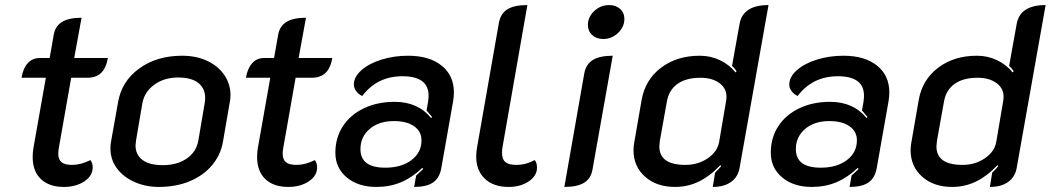

<svg xmlns="http://www.w3.org/2000/svg" viewBox="-20 -729 4148 758"><path d="M109 -109Q109 -127 112 -145L161 -422H65Q71 -459 89.5 -479.5Q108 -500 137 -500H176L192 -591Q198 -626 225 -642.5Q252 -659 302 -659L273 -500H406Q399 -460 379 -441Q359 -422 324 -422H261L213 -149Q210 -134 210 -123Q210 -99 223 -88.5Q236 -78 265 -78Q299 -78 337 -97Q346 -85 346 -68Q346 -35 313 -13Q280 9 232 9Q174 9 141.5 -22Q109 -53 109 -109Z M416 -143Q416 -159 418 -168L446 -325Q460 -408 529.5 -458.5Q599 -509 699 -509Q756 -509 799.5 -488Q843 -467 866.5 -431.5Q890 -396 890 -353Q890 -339 887 -325L860 -168Q851 -117 817 -76.5Q783 -36 729 -13.5Q675 9 607 9Q555 9 511 -10.5Q467 -30 441.5 -64.5Q416 -99 416 -143ZM763 -174 788 -321Q790 -335 790 -342Q790 -380 763 -401.5Q736 -423 683 -423Q628 -423 589 -394.5Q550 -366 542 -321L517 -174Q515 -160 515 -155Q515 -119 542 -98Q569 -77 623 -77Q679 -77 717 -103Q755 -129 763 -174Z M995 -109Q995 -127 998 -145L1047 -422H951Q957 -459 975.5 -479.5Q994 -500 1023 -500H1062L1078 -591Q1084 -626 1111 -642.5Q1138 -659 1188 -659L1159 -500H1292Q1285 -460 1265 -441Q1245 -422 1210 -422H1147L1099 -149Q1096 -134 1096 -123Q1096 -99 1109 -88.5Q1122 -78 1151 -78Q1185 -78 1223 -97Q1232 -85 1232 -68Q1232 -35 1199 -13Q1166 9 1118 9Q1060 9 1027.5 -22Q995 -53 995 -109Z M1304 -126Q1304 -185 1333.5 -230.5Q1363 -276 1416.5 -301.5Q1470 -327 1538 -327Q1630 -327 1682 -263L1686 -267L1664 -293L1670 -327Q1672 -343 1672 -351Q1672 -428 1569 -428Q1469 -428 1410 -350Q1395 -357 1386 -369.5Q1377 -382 1377 -395Q1377 -425 1406.5 -451.5Q1436 -478 1485.5 -493.5Q1535 -509 1591 -509Q1675 -509 1723.5 -470Q1772 -431 1772 -364Q1772 -348 1769 -330L1722 -64Q1715 -26 1689.5 -8.5Q1664 9 1615 9L1623 -36L1651 -62L1647 -66Q1607 -28 1563 -9.5Q1519 9 1466 9Q1394 9 1349 -28.5Q1304 -66 1304 -126ZM1644 -175Q1644 -210 1615 -230.5Q1586 -251 1535 -251Q1476 -251 1439.5 -220Q1403 -189 1403 -140Q1403 -67 1501 -67Q1565 -67 1604.5 -97Q1644 -127 1644 -175Z M1860 -111Q1860 -127 1863 -145L1950 -641Q1957 -676 1983.5 -692.5Q2010 -709 2062 -709L1964 -149Q1962 -140 1962 -125Q1962 -100 1975.5 -89Q1989 -78 2018 -78Q2056 -78 2091 -97Q2100 -87 2100 -67Q2100 -35 2067.5 -13Q2035 9 1988 9Q1928 9 1894 -23.5Q1860 -56 1860 -111Z M2301 -630Q2301 -662 2326 -685.5Q2351 -709 2385 -709Q2411 -709 2428 -694Q2445 -679 2445 -654Q2445 -623 2420 -599Q2395 -575 2362 -575Q2335 -575 2318 -590.5Q2301 -606 2301 -630ZM2287 -441Q2294 -476 2321 -492.5Q2348 -509 2399 -509L2319 -59Q2313 -24 2286 -7.5Q2259 9 2208 9Z M2481 -136Q2481 -151 2484 -167L2513 -334Q2527 -414 2589.5 -461.5Q2652 -509 2743 -509Q2785 -509 2822 -491.5Q2859 -474 2884 -443L2888 -448Q2879 -461 2870 -469L2900 -636Q2914 -709 3014 -709L2900 -67Q2894 -31 2866.5 -11Q2839 9 2794 9L2803 -47Q2821 -65 2827 -73L2824 -77Q2782 -33 2738.5 -12Q2695 9 2645 9Q2572 9 2526.5 -31.5Q2481 -72 2481 -136ZM2819 -168 2847 -333Q2848 -338 2848 -348Q2848 -381 2819.5 -401.5Q2791 -422 2745 -422Q2689 -422 2655 -398Q2621 -374 2613 -329L2585 -173Q2583 -157 2583 -151Q2583 -78 2686 -78Q2736 -78 2774 -104Q2812 -130 2819 -168Z M3023 -126Q3023 -185 3052.5 -230.5Q3082 -276 3135.5 -301.5Q3189 -327 3257 -327Q3349 -327 3401 -263L3405 -267L3383 -293L3389 -327Q3391 -343 3391 -351Q3391 -428 3288 -428Q3188 -428 3129 -350Q3114 -357 3105 -369.5Q3096 -382 3096 -395Q3096 -425 3125.5 -451.5Q3155 -478 3204.5 -493.5Q3254 -509 3310 -509Q3394 -509 3442.5 -470Q3491 -431 3491 -364Q3491 -348 3488 -330L3441 -64Q3434 -26 3408.5 -8.5Q3383 9 3334 9L3342 -36L3370 -62L3366 -66Q3326 -28 3282 -9.5Q3238 9 3185 9Q3113 9 3068 -28.5Q3023 -66 3023 -126ZM3363 -175Q3363 -210 3334 -230.5Q3305 -251 3254 -251Q3195 -251 3158.5 -220Q3122 -189 3122 -140Q3122 -67 3220 -67Q3284 -67 3323.5 -97Q3363 -127 3363 -175Z M3575 -136Q3575 -151 3578 -167L3607 -334Q3621 -414 3683.5 -461.5Q3746 -509 3837 -509Q3879 -509 3916 -491.5Q3953 -474 3978 -443L3982 -448Q3973 -461 3964 -469L3994 -636Q4008 -709 4108 -709L3994 -67Q3988 -31 3960.5 -11Q3933 9 3888 9L3897 -47Q3915 -65 3921 -73L3918 -77Q3876 -33 3832.5 -12Q3789 9 3739 9Q3666 9 3620.5 -31.5Q3575 -72 3575 -136ZM3913 -168 3941 -333Q3942 -338 3942 -348Q3942 -381 3913.5 -401.5Q3885 -422 3839 -422Q3783 -422 3749 -398Q3715 -374 3707 -329L3679 -173Q3677 -157 3677 -151Q3677 -78 3780 -78Q3830 -78 3868 -104Q3906 -130 3913 -168Z"/></svg>

Font: K2D Medium
Style: Italic
Weight: 500
Italic angle: -10°
Designer: Katatrad Aksorn Co.,Ltd.
Foundry: Cadson Demak Co.,Ltd.
Version: Version 1.000; ttfautohint (v1.6)